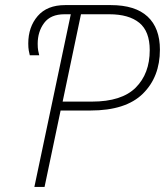

<svg xmlns="http://www.w3.org/2000/svg" viewBox="-20 -734 648 754"><path d="M115 0 258 -678H233Q179 -678 153.5 -644Q128 -610 128 -562Q128 -546 130 -535Q132 -524 134 -517H97Q95 -524 93 -535.5Q91 -547 91 -563Q91 -628 128 -671Q165 -714 236 -714H415Q511 -714 559.5 -669Q608 -624 608 -539Q608 -432 541 -366Q474 -300 335 -300H218L155 0ZM226 -335H341Q458 -335 513 -390Q568 -445 568 -537Q568 -611 527 -644.5Q486 -678 409 -678H298Z"/></svg>

Font: Noto Sans Disp ExtLt
Style: Italic
Weight: 200
Italic angle: -12°
Designer: Monotype Design Team
Foundry: Monotype Imaging Inc.
Version: Version 2.000;GOOG;noto-source:20170915:90ef993387c0